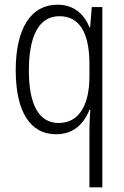

<svg xmlns="http://www.w3.org/2000/svg" viewBox="-20 -562 529 818"><path d="M361 -3V236H416V-532H371L364 -446H361C338 -503 294 -542 225 -542C111 -542 47 -440 47 -263C47 -84 110 10 219 10C290 10 336 -31 361 -94H365C362 -61 361 -24 361 -3ZM230 -38C149 -38 103 -110 103 -262C103 -409 146 -493 233 -493C319 -493 361 -422 361 -289V-237C361 -113 316 -38 230 -38Z"/></svg>

Font: Noto Sans Armenian Condensed Light
Style: Regular
Weight: 300
Width: 3
Designer: Monotype Design Team
Foundry: Monotype Imaging Inc.
Version: Version 2.008